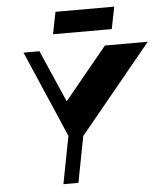

<svg xmlns="http://www.w3.org/2000/svg" viewBox="-61 -989 887 1042"><g transform="rotate(-5 382.5 -468.0)"><path d="M303.7 -231 88.3 -730H175L308.7 -424H280.3L531.8 -730H765.2L355.5 -231ZM241.7 0 304.5 -324.8H386.2L323.5 0ZM256.5 -815.5 280.5 -935.7H600.5L576.5 -815.5Z"/></g></svg>

Font: Savate ExtraLight
Style: Italic
Weight: 200
Italic angle: -11°
Designer: Max Esnée
Foundry: Plomb Type
Version: Version 2.000